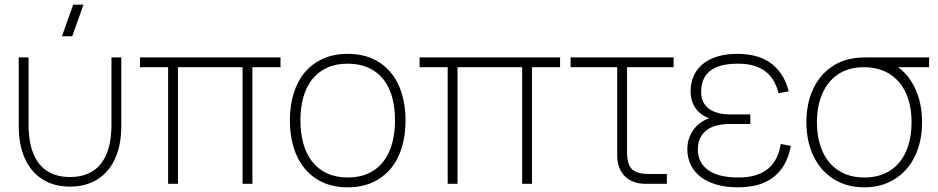

<svg xmlns="http://www.w3.org/2000/svg" viewBox="-20 -785 4008 820"><path d="M288.5 -630H244.5L292.5 -765H336.5ZM60 -246V-540H102V-254Q102 -178 122.8 -128Q143.5 -78 183 -53.5Q222.5 -29 279 -29Q335.5 -29 375 -53.5Q414.5 -78 435.2 -128Q456 -178 456 -254V-540H498V-246Q498 -166.5 471.8 -108.2Q445.5 -50 396.2 -19Q347 12 279 12Q211 12 161.8 -19Q112.5 -50 86.2 -108.2Q60 -166.5 60 -246Z M698 0V-498H578V-540H1178V-498H1058V0H1016V-498H740V0Z M1465 15Q1524.5 15 1570.5 -5.8Q1616.5 -26.5 1648 -64Q1679.5 -101.5 1695.8 -154.2Q1712 -207 1712 -271Q1712 -333.5 1696 -385.8Q1680 -438 1648.8 -475.5Q1617.5 -513 1571.5 -534Q1525.5 -555 1465 -555Q1406 -555 1360 -534.5Q1314 -514 1282.5 -476.8Q1251 -439.5 1234.5 -387.2Q1218 -335 1218 -271Q1218 -208 1234 -155.5Q1250 -103 1281.5 -65Q1313 -27 1359 -6Q1405 15 1465 15ZM1465 -27Q1415 -27 1377.2 -44.5Q1339.5 -62 1314 -94Q1288.5 -126 1275.8 -171Q1263 -216 1263 -271Q1263 -324.5 1275.2 -368.8Q1287.5 -413 1312.5 -445.2Q1337.5 -477.5 1375.5 -495.2Q1413.5 -513 1465 -513Q1515.5 -513 1553.5 -495.8Q1591.5 -478.5 1616.8 -447Q1642 -415.5 1654.5 -370.8Q1667 -326 1667 -271Q1667 -216.5 1654.5 -171.8Q1642 -127 1617 -94.8Q1592 -62.5 1554 -44.8Q1516 -27 1465 -27Z M1892 0V-498H1772V-540H2372V-498H2252V0H2210V-498H1934V0Z M2417 -498H2857V-540H2417ZM2828 -42H2752Q2725.5 -42 2707.5 -47Q2689.5 -52 2678.5 -63.2Q2667.5 -74.5 2662.8 -92.8Q2658 -111 2658 -138V-540H2616V-131V-120.5Q2616 -93 2624.5 -70.5Q2633 -48 2648.5 -32.5Q2664 -17 2686.5 -8.5Q2709 0 2736.5 0H2747H2828Z M3131.5 15Q3174 15 3211.3 5.8Q3248.5 -3.5 3278 -24.5Q3307.5 -45.5 3328 -79.2Q3348.5 -113 3357.5 -162L3314.5 -170Q3309 -136 3295.8 -109.5Q3282.5 -83 3260.3 -64.5Q3238 -46 3206.5 -36.5Q3175 -27 3133.5 -27Q3047.5 -27 3004 -58.8Q2960.5 -90.5 2960.5 -146Q2960.5 -176.5 2971.3 -197.2Q2982 -218 3000.5 -231Q3019 -244 3043.8 -249.8Q3068.5 -255.5 3096.5 -255.5H3184.5V-296.5H3096.5Q3069.5 -296.5 3047 -302.5Q3024.5 -308.5 3008.3 -320.2Q2992 -332 2983.3 -350Q2974.5 -368 2974.5 -392Q2974.5 -420 2983 -442.2Q2991.5 -464.5 3010.3 -480.2Q3029 -496 3058.8 -504.5Q3088.5 -513 3131.5 -513Q3173 -513 3202.5 -503.5Q3232 -494 3252.5 -477.2Q3273 -460.5 3285.5 -437.5Q3298 -414.5 3305.5 -387L3348.5 -395Q3336.5 -441 3314.5 -471.8Q3292.5 -502.5 3263.8 -521Q3235 -539.5 3200.8 -547.2Q3166.5 -555 3129.5 -555Q3081.5 -555 3044.3 -543.8Q3007 -532.5 2981.5 -511.5Q2956 -490.5 2942.8 -461Q2929.5 -431.5 2929.5 -395Q2929.5 -368 2937.8 -347Q2946 -326 2960.5 -310.8Q2975 -295.5 2994.5 -286Q3014 -276.5 3036.5 -272.5L3036 -284Q3014 -283.5 2992.5 -273.2Q2971 -263 2953.8 -245.2Q2936.5 -227.5 2926 -202.8Q2915.5 -178 2915.5 -148Q2915.5 -111.5 2929.8 -81.5Q2944 -51.5 2971.8 -30Q2999.5 -8.5 3039.5 3.2Q3079.5 15 3131.5 15Z M3671 15Q3596.5 15 3540.5 -20.2Q3484.5 -55.5 3454.2 -118.5Q3424 -181.5 3424 -263Q3424 -337.5 3449 -396.2Q3474 -455 3520.5 -491.5Q3567 -528 3631 -537Q3647 -539 3669.2 -539.5Q3691.5 -540 3711 -540H3948V-498H3770L3792 -512Q3850.5 -482 3884.2 -415.8Q3918 -349.5 3918 -263Q3918 -181.5 3887.8 -118.5Q3857.5 -55.5 3801.5 -20.2Q3745.5 15 3671 15ZM3671 -27Q3735.5 -27 3781 -56.2Q3826.5 -85.5 3849.8 -138.8Q3873 -192 3873 -263Q3873 -333 3849.8 -385.8Q3826.5 -438.5 3781 -468Q3735.5 -497.5 3671 -498Q3606 -498.5 3560.5 -468.5Q3515 -438.5 3492 -385Q3469 -331.5 3469 -263Q3469 -191.5 3493 -138.2Q3517 -85 3562.5 -56Q3608 -27 3671 -27Z"/></svg>

Font: Vela Sans GX ExtLt
Style: Regular
Weight: 200
Designer: Principal design: Mikhail Sharanda - project Manrope.
Design modification: Ravid Balaliev
Foundry: Mikhail Sharanda
Version: Version 1.001